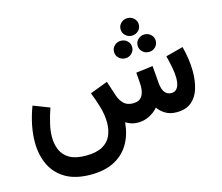

<svg xmlns="http://www.w3.org/2000/svg" viewBox="-125 -849 1461 1266"><g transform="rotate(-15 605.5 -216.5)"><path d="M781.4 -623.8Q781.4 -598.9 799.7 -581.5Q817.9 -564.1 843.5 -564.1Q869.5 -564.1 887.7 -581.5Q905.8 -598.9 905.8 -623.8Q905.8 -649.3 887.7 -666.4Q869.7 -683.6 843.4 -683.6Q817.8 -683.6 799.6 -666.4Q781.4 -649.3 781.4 -623.8ZM862.2 -491.1Q862.2 -466 880.3 -448.6Q898.3 -431.2 924.5 -431.2Q950.2 -431.2 968.1 -448.6Q986 -466 986 -490.9Q986 -516.4 968.1 -533.5Q950.2 -550.7 924.5 -550.7Q898.3 -550.7 880.3 -533.4Q862.2 -516.2 862.2 -491.1ZM701.1 -491.1Q701.1 -466 719.2 -448.6Q737.3 -431.2 763.5 -431.2Q789.1 -431.2 807 -448.6Q825 -466 825 -490.9Q825 -516.4 807 -533.5Q789.1 -550.7 763.5 -550.7Q737.3 -550.7 719.2 -533.4Q701.1 -516.2 701.1 -491.1ZM733.9 0Q775.9 0 811.5 -17.9Q847.2 -35.8 872.5 -64.8Q892.6 -36.7 923.4 -18.4Q954.3 0 999 0Q1063.3 -0.5 1100.6 -32Q1137.9 -63.6 1153.9 -116Q1169.9 -168.4 1169.9 -230.9Q1169.9 -274.2 1163.7 -317.9Q1157.5 -361.6 1145.7 -405.2L1027.2 -374.1Q1036.7 -336.7 1045.1 -294.1Q1053.4 -251.5 1053.4 -218.5Q1053.4 -194.7 1048 -174.9Q1042.6 -155 1030.3 -143.1Q1018 -131.2 997.4 -131.2Q975.8 -131.2 961.8 -143.2Q947.8 -155.2 940.9 -174.5Q934 -193.8 932.4 -214.9L922.6 -335.3L807.6 -321.1Q809.3 -302.9 810.7 -284Q812.2 -265.1 813 -250.1Q813.9 -235.2 813.9 -227.7Q813.9 -183.1 795.7 -157.1Q777.5 -131.2 734.9 -131.2Q694.2 -131.5 671.5 -154.7Q648.7 -177.8 637 -213.7L604.7 -312.9L483.5 -267Q503.1 -218.9 519.7 -163Q536.4 -107 536.4 -53.2Q536.4 -4.2 518.9 35.4Q501.4 75 460 98.3Q418.6 121.6 346 121.6Q275.3 121.6 234.9 97.7Q194.4 73.8 177.4 33.8Q160.4 -6.2 160.4 -54.3Q160.4 -97.4 172.2 -146.4Q183.9 -195.4 201.1 -245.7L90.4 -288.5Q67.5 -228.8 55.1 -168.1Q42.7 -107.3 42.7 -50.3Q42.7 35 74.6 103.2Q106.5 171.3 173.7 211.2Q240.9 251.1 346 251.1Q441 251.1 506.3 217.1Q571.7 183.2 608.1 121.2Q644.5 59.3 651.9 -24.2Q667.5 -14.5 688.4 -7.2Q709.3 0 733.9 0Z"/></g></svg>

Font: Vazirmatn RD NL
Style: Regular
Weight: 400
Designer: Saber Rastikerdar
Foundry: Saber Rastikerdar
Version: Version 32.101